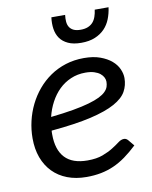

<svg xmlns="http://www.w3.org/2000/svg" viewBox="-79 -734 636 801"><g transform="rotate(-10 239.0 -334.0)"><path d="M28.8 0ZM450.2 -372.6Q450.2 -341.8 436 -316.2Q421.9 -290.5 384.5 -269.8Q347.2 -249 281.5 -233.6Q215.8 -218.3 112.8 -209Q112.3 -205.1 112.3 -200.9Q112.3 -196.8 112.3 -192.9Q112.3 -127.9 143.8 -94.2Q175.3 -60.5 239.3 -60.5Q277.8 -60.5 303.7 -70.3Q329.6 -80.1 347.9 -91.6Q366.2 -103 378.9 -112.8Q391.6 -122.6 403.8 -122.6Q413.1 -122.6 420.4 -114.3L441.9 -88.4Q415.5 -63.5 390.4 -45.4Q365.2 -27.3 339.4 -15.9Q313.5 -4.4 284.9 1.2Q256.3 6.8 223.6 6.8Q178.2 6.8 142.1 -7.1Q106 -21 80.8 -46.9Q55.7 -72.8 42.2 -109.1Q28.8 -145.5 28.8 -190.9Q28.8 -227.5 37.1 -263.4Q45.4 -299.3 61.5 -332Q77.6 -364.7 100.8 -392.3Q124 -419.9 153.8 -440.4Q183.6 -460.9 219.7 -472.4Q255.9 -483.9 297.4 -483.9Q337.4 -483.9 366.2 -473.4Q395 -462.9 413.8 -446.8Q432.6 -430.7 441.4 -410.9Q450.2 -391.1 450.2 -372.6ZM293 -422.9Q259.3 -422.9 231 -410.6Q202.6 -398.4 180.9 -377.2Q159.2 -356 143.8 -327.1Q128.4 -298.3 120.6 -265.6Q175.3 -271.5 215.6 -278.6Q255.9 -285.6 283.9 -293.7Q312 -301.8 329.6 -310.5Q347.2 -319.3 356.9 -329.1Q366.7 -338.9 370.1 -349.1Q373.5 -359.4 373.5 -370.6Q373.5 -379.4 369.1 -388.4Q364.7 -397.5 355.2 -405.3Q345.7 -413.1 330.3 -418Q314.9 -422.9 293 -422.9ZM298.8 -548.3Q265.1 -548.3 243.2 -558.6Q221.2 -568.8 209.2 -585.9Q197.3 -603 193.8 -626Q190.4 -648.9 193.8 -674.8H252Q250 -659.2 251.2 -645.8Q252.4 -632.3 258.5 -622.8Q264.6 -613.3 275.9 -607.9Q287.1 -602.5 305.7 -602.5Q323.7 -602.5 336.7 -607.9Q349.6 -613.3 357.9 -622.8Q366.2 -632.3 370.8 -645.8Q375.5 -659.2 377.4 -674.8H436Q432.6 -648.9 423.6 -626Q414.6 -603 398.2 -585.9Q381.8 -568.8 357.4 -558.6Q333 -548.3 298.8 -548.3Z"/></g></svg>

Font: Carlito
Style: Italic
Weight: 400
Italic angle: -7°
Designer: Lukasz Dziedzic
Foundry: tyPoland Lukasz Dziedzic
Version: Version 1.104